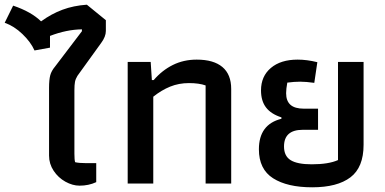

<svg xmlns="http://www.w3.org/2000/svg" viewBox="-39 -782 1639 818"><path d="M170 -119V-408Q170 -442 175 -461Q180 -480 196 -499L310 -649V-657Q244 -656 174 -629V-579L108 -567Q92 -603 56.5 -637Q21 -671 -19 -685L17 -758Q94 -732 136 -691Q180 -723 227 -740.5Q274 -758 331 -762L412 -696V-650Q412 -626 392 -599L291 -459Q283 -446 280.5 -433.5Q278 -421 278 -397V-127Q278 -101 281 -91Q298 -87 326 -87H371V-6Q339 9 300 9Q270 9 239.5 -8Q209 -25 189.5 -54.5Q170 -84 170 -119Z M505 -518H603L608 -441H616Q651 -482 697 -505Q743 -528 799 -528Q871 -528 908.5 -496.5Q946 -465 946 -403V0H837V-418Q809 -428 766 -428Q723 -428 686 -413Q649 -398 614 -370V0H505Z M1064 -146Q1064 -252 1160 -276V-282Q1116 -296 1094.5 -324Q1073 -352 1073 -397Q1073 -457 1115 -492.5Q1157 -528 1229 -528Q1269 -528 1313 -517L1300 -429Q1265 -434 1240 -434Q1214 -434 1185 -430Q1180 -403 1180 -385Q1180 -352 1198.5 -335.5Q1217 -319 1256 -319H1316V-229H1251Q1171 -229 1171 -158Q1171 -117 1199.5 -99.5Q1228 -82 1289 -82Q1361 -82 1401 -100V-518H1510V-165Q1510 -69 1454 -26.5Q1398 16 1291 16Q1185 16 1124.5 -22.5Q1064 -61 1064 -146Z"/></svg>

Font: Athiti SemiBold
Style: Regular
Weight: 600
Designer: CadsonDemak Team
Foundry: CadsonDemak
Version: Version 1.033